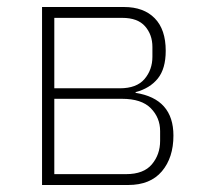

<svg xmlns="http://www.w3.org/2000/svg" viewBox="-20 -528 592 548"><path d="M100 -508H334Q390 -508 421.5 -476Q453 -444 453 -383Q453 -332 430.5 -304Q408 -276 367 -265V-263Q475 -246 475 -141Q475 -78 442 -39Q409 0 346 0H100ZM340 -31Q390 -31 413.5 -59Q437 -87 437 -126V-154Q437 -192 410.5 -219Q384 -246 328 -246H135V-31ZM322 -276Q370 -276 392.5 -302.5Q415 -329 415 -366V-394Q415 -429 394 -453Q373 -477 329 -477H135V-276Z"/></svg>

Font: IBM Plex Sans ExtLt
Style: Regular
Weight: 200
Designer: Mike Abbink, Paul van der Laan, Pieter van Rosmalen
Foundry: Bold Monday
Version: Version 3.005